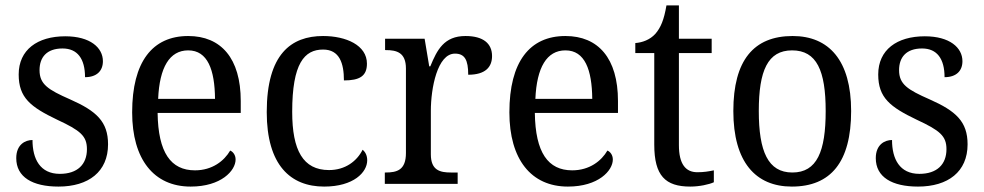

<svg xmlns="http://www.w3.org/2000/svg" viewBox="-20 -679 3632 709"><path d="M196 10C307 10 379 -45 379 -146C379 -230 336 -269 239 -312C157 -348 126 -368 126 -420C126 -467 152 -500 211 -500C266 -500 294 -462 294 -394C337 -394 360 -417 360 -453C360 -503 313 -545 221 -545C118 -545 49 -495 49 -404C49 -318 93 -284 191 -237C277 -197 301 -177 301 -128C301 -72 266 -37 201 -37C128 -37 100 -92 100 -162C74 -162 40 -146 40 -95C40 -25 100 10 196 10Z M684 10C797 10 850 -49 850 -90C850 -107 840 -119 830 -123C808 -85 764 -50 700 -50C611 -50 564 -115 562 -262H869V-306C869 -464 796 -546 675 -546C543 -546 468 -451 468 -264C468 -91 548 10 684 10ZM774 -314H564C569 -430 606 -493 675 -493C747 -493 773 -421 774 -314Z M1177 10C1286 10 1336 -43 1336 -87C1336 -105 1329 -118 1319 -126C1298 -84 1255 -51 1195 -51C1099 -51 1059 -124 1059 -266C1059 -445 1104 -496 1173 -496C1234 -496 1250 -445 1250 -382C1308 -382 1335 -398 1335 -444C1335 -512 1258 -546 1173 -546C1055 -546 965 -479 965 -265C965 -69 1053 10 1177 10Z M1401 0H1670V-42H1645C1605 -42 1571 -50 1571 -109V-270C1571 -353 1595 -481 1660 -481C1696 -481 1709 -458 1709 -403C1772 -403 1797 -431 1797 -472C1797 -518 1765 -546 1699 -546C1620 -546 1594 -495 1569 -434H1565L1548 -536H1402V-494H1405C1445 -494 1479 -485 1479 -426V-114C1479 -51 1446 -42 1404 -42H1401Z M2077 10C2190 10 2243 -49 2243 -90C2243 -107 2233 -119 2223 -123C2201 -85 2157 -50 2093 -50C2004 -50 1957 -115 1955 -262H2262V-306C2262 -464 2189 -546 2068 -546C1936 -546 1861 -451 1861 -264C1861 -91 1941 10 2077 10ZM2167 -314H1957C1962 -430 1999 -493 2068 -493C2140 -493 2166 -421 2167 -314Z M2529 10C2563 10 2599 2 2616 -6V-50C2597 -46 2579 -43 2555 -43C2512 -43 2487 -73 2487 -143V-483H2608V-536H2487V-659H2441C2432 -606 2420 -577 2400 -554C2380 -532 2352 -522 2326 -520V-483H2396V-145C2396 -30 2437 10 2529 10Z M2904 10C3048 10 3123 -81 3123 -269C3123 -456 3041 -546 2907 -546C2763 -546 2688 -456 2688 -269C2688 -81 2770 10 2904 10ZM2906 -42C2816 -42 2782 -120 2782 -269C2782 -418 2815 -493 2905 -493C2996 -493 3029 -418 3029 -269C3029 -120 2997 -42 2906 -42Z M3370 10C3481 10 3553 -45 3553 -146C3553 -230 3510 -269 3413 -312C3331 -348 3300 -368 3300 -420C3300 -467 3326 -500 3385 -500C3440 -500 3468 -462 3468 -394C3511 -394 3534 -417 3534 -453C3534 -503 3487 -545 3395 -545C3292 -545 3223 -495 3223 -404C3223 -318 3267 -284 3365 -237C3451 -197 3475 -177 3475 -128C3475 -72 3440 -37 3375 -37C3302 -37 3274 -92 3274 -162C3248 -162 3214 -146 3214 -95C3214 -25 3274 10 3370 10Z"/></svg>

Font: Noto Serif Armenian SemiCondensed
Style: Regular
Weight: 400
Width: 4
Designer: Monotype Design Team
Foundry: Monotype Imaging Inc.
Version: Version 2.008